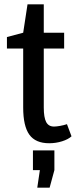

<svg xmlns="http://www.w3.org/2000/svg" viewBox="-20 -651 355 886"><path d="M12 -480 87 -500 107 -631H182V-500H276V-427H182V-155Q182 -109 193 -88Q204 -67 229 -67Q240 -67 257 -70Q274 -73 289 -78L310 -22Q295 -8 266.5 1Q238 10 207 10Q144 10 115.5 -29.5Q87 -69 87 -155V-427H12ZM132 43H231V134L209 215H152L164 134H132Z"/></svg>

Font: HermeneusOne
Style: Regular
Weight: 400
Designer: Rodrigo Fuenzalida, Pablo Impallari
Foundry: Pablo Impallari, Rodrigo Fuenzalida
Version: Version 1.000; ttfautohint (v0.8) -G 200 -r 50